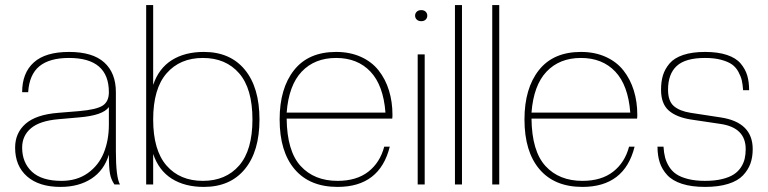

<svg xmlns="http://www.w3.org/2000/svg" viewBox="-20 -732 3047 762"><path d="M220.2 9.8Q135.3 9.8 87.6 -31.7Q40 -73.2 40 -146Q40 -204.6 81.8 -241Q123.5 -277.3 210.9 -284.2L293.9 -291Q362.3 -296.9 387.2 -312.7Q412.1 -328.6 412.1 -366.2Q412.1 -502 253.9 -502Q176.3 -502 136.2 -469Q96.2 -436 91.8 -366.2H67.9Q67.9 -442.4 114 -484.1Q160.2 -525.9 253.9 -525.9Q347.7 -525.9 393.8 -484.1Q439.9 -442.4 439.9 -366.2V-131.8Q439.9 -28.3 456.1 0H434.1Q420.9 -19 416.5 -42.5Q412.1 -65.9 412.1 -118.2Q393.1 -55.7 342.8 -22.9Q292.5 9.8 220.2 9.8ZM224.1 -14.2Q285.2 -14.2 328.4 -44.9Q371.6 -75.7 391.8 -125.5Q412.1 -175.3 412.1 -237.8V-307.1Q388.7 -273.9 293.9 -266.1L210.9 -258.8Q137.7 -252.4 102.8 -222.9Q67.9 -193.4 67.9 -146Q67.9 -86.9 106.7 -50.5Q145.5 -14.2 224.1 -14.2Z M789.1 9.8Q713.4 9.8 661.6 -22.9Q609.9 -55.7 587.9 -121.1V0H560.1V-711.9H587.9V-395Q609.9 -460.4 661.6 -493.2Q713.4 -525.9 789.1 -525.9Q893.6 -525.9 951.7 -455.3Q1009.8 -384.8 1009.8 -257.8Q1009.8 -131.3 951.7 -60.8Q893.6 9.8 789.1 9.8ZM785.2 -14.2Q876 -14.2 929 -75Q981.9 -135.7 981.9 -257.8Q981.9 -380.4 929 -441.2Q876 -502 785.2 -502Q694.3 -502 641.1 -440.9Q587.9 -379.9 587.9 -257.8Q587.9 -135.7 640.9 -75Q693.8 -14.2 785.2 -14.2Z M1319.8 9.8Q1209 9.8 1149.4 -60.3Q1089.8 -130.4 1089.8 -257.8Q1089.8 -381.3 1147 -453.6Q1204.1 -525.9 1314 -525.9Q1369.1 -525.9 1412.4 -506.3Q1455.6 -486.8 1482.7 -452.4Q1509.8 -418 1523.7 -373Q1537.6 -328.1 1537.6 -275.9Q1537.6 -266.1 1536.6 -261.2H1117.7Q1119.1 -132.3 1173.1 -73.2Q1227.1 -14.2 1319.8 -14.2Q1395 -14.2 1441.7 -50.5Q1488.3 -86.9 1504.9 -149.9H1526.9Q1487.3 9.8 1319.8 9.8ZM1117.7 -285.2H1509.8Q1501.5 -393.6 1450.2 -447.8Q1398.9 -502 1314 -502Q1229 -502 1177.5 -447.8Q1126 -393.6 1117.7 -285.2Z M1665.5 0H1637.7V-516.1H1665.5ZM1669.4 -654.3Q1663.1 -647.9 1651.9 -647.9Q1640.6 -647.9 1634 -654.3Q1627.4 -660.6 1627.4 -669.9Q1627.4 -679.2 1634 -685.5Q1640.6 -691.9 1651.9 -691.9Q1663.1 -691.9 1669.4 -685.5Q1675.8 -679.2 1675.8 -669.9Q1675.8 -660.6 1669.4 -654.3Z M1813.5 0H1785.6V-711.9H1813.5Z M1961.4 0H1933.6V-711.9H1961.4Z M2291.5 9.8Q2180.7 9.8 2121.1 -60.3Q2061.5 -130.4 2061.5 -257.8Q2061.5 -381.3 2118.7 -453.6Q2175.8 -525.9 2285.6 -525.9Q2340.8 -525.9 2384 -506.3Q2427.2 -486.8 2454.3 -452.4Q2481.4 -418 2495.4 -373Q2509.3 -328.1 2509.3 -275.9Q2509.3 -266.1 2508.3 -261.2H2089.4Q2090.8 -132.3 2144.8 -73.2Q2198.7 -14.2 2291.5 -14.2Q2366.7 -14.2 2413.3 -50.5Q2460 -86.9 2476.6 -149.9H2498.5Q2459 9.8 2291.5 9.8ZM2089.4 -285.2H2481.4Q2473.1 -393.6 2421.9 -447.8Q2370.6 -502 2285.6 -502Q2200.7 -502 2149.2 -447.8Q2097.7 -393.6 2089.4 -285.2Z M2778.3 9.8Q2724.6 9.8 2686.8 -2.4Q2648.9 -14.6 2628.2 -37.1Q2607.4 -59.6 2598.4 -87.2Q2589.4 -114.7 2589.4 -149.9H2613.3Q2614.7 -125.5 2619.6 -106.9Q2624.5 -88.4 2635.7 -70.3Q2647 -52.2 2664.6 -40.5Q2682.1 -28.8 2710.9 -21.5Q2739.7 -14.2 2778.3 -14.2Q2816.4 -14.2 2845.5 -21.2Q2874.5 -28.3 2892.1 -39.8Q2909.7 -51.3 2920.7 -68.1Q2931.6 -85 2935.5 -102.3Q2939.5 -119.6 2939.5 -140.1Q2939.5 -225.6 2839.4 -240.2L2721.2 -257.8Q2663.6 -267.1 2633.5 -293.9Q2603.5 -320.8 2603.5 -376Q2603.5 -408.2 2611.1 -433.1Q2618.7 -458 2637.2 -480Q2655.8 -502 2691.4 -513.9Q2727.1 -525.9 2778.3 -525.9Q2829.6 -525.9 2865.2 -513.9Q2900.9 -502 2919.4 -480Q2938 -458 2945.6 -432.4Q2953.1 -406.7 2953.1 -374H2929.2Q2927.7 -396.5 2924.1 -412.6Q2920.4 -428.7 2910.6 -446.8Q2900.9 -464.8 2885.3 -476.1Q2869.6 -487.3 2842.5 -494.6Q2815.4 -502 2778.3 -502Q2700.2 -502 2665.8 -470.2Q2631.3 -438.5 2631.3 -376Q2631.3 -330.6 2654.5 -310.8Q2677.7 -291 2721.2 -284.2L2839.4 -266.1Q2967.3 -247.1 2967.3 -140.1Q2967.3 -108.4 2958.3 -83Q2949.2 -57.6 2928.7 -35.9Q2908.2 -14.2 2869.9 -2.2Q2831.5 9.8 2778.3 9.8Z"/></svg>

Font: Creato Display Thin
Style: Regular
Weight: 265
Version: Version 1.000